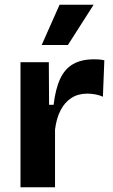

<svg xmlns="http://www.w3.org/2000/svg" viewBox="-20 -786 474 806"><path d="M66 0V-254V-525H185L186 -346H205Q213 -413 232.5 -455Q252 -497 287 -517Q322 -537 374 -537Q383 -537 393.5 -536.5Q404 -536 418 -533L412 -380Q397 -387 379 -390Q361 -393 347 -393Q308 -393 280 -375Q252 -357 234.5 -323.5Q217 -290 211 -242V0ZM265 -597H155L230 -766H373Z"/></svg>

Font: Bricolage Grotesque 96pt ExtraBold
Style: Bold
Weight: 700
Version: Version 1.001;gftools[0.9.33.dev8+g029e19f]